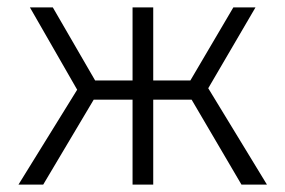

<svg xmlns="http://www.w3.org/2000/svg" viewBox="-20 -500 773 520"><path d="M339 0V-230H210V-282H339V-480H395V-282H523V-230H395V0ZM30 0 189 -257 61 -480H123L251 -259L97 0ZM634 0 482 -259 612 -480H672L544 -261L703 0Z"/></svg>

Font: Geologica Roman Thin
Style: Regular
Weight: 250
Designer: Sindre Bremnes, Frode Helland
Foundry: Monokrom Skriftforlag AS
Version: Version 1.010;gftools[0.9.28]